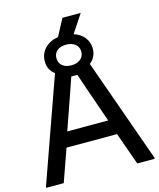

<svg xmlns="http://www.w3.org/2000/svg" viewBox="-140 -1080 978 1178"><g transform="rotate(-15 349.5 -491.0)"><path d="M5 -7 239 -666Q197 -697 197 -751Q197 -799 228.5 -832.5Q260 -866 314 -875L371 -982H487L411 -867Q453 -854 477.5 -823.5Q502 -793 502 -751Q502 -725 491 -702.5Q480 -680 460 -665L694 -7V0H583L510 -206H189L116 0H5ZM349 -686Q385 -686 407 -704Q429 -722 429 -751Q429 -782 407 -799.5Q385 -817 349 -817Q313 -817 292 -799.5Q271 -782 271 -751Q271 -722 292 -704Q313 -686 349 -686ZM479 -301 401 -525 369 -620H330L297 -524L219 -301Z"/></g></svg>

Font: Encode Sans Normal
Style: Medium
Weight: 500
Designer: Pablo Impallari, Andres Torresi
Foundry: Pablo Impallari, Andres Torresi
Version: Version 1.000; ttfautohint (v1.00) -l 8 -r 50 -G 200 -x 14 -